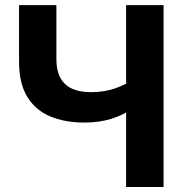

<svg xmlns="http://www.w3.org/2000/svg" viewBox="-20 -748 734 768"><path d="M316.9 -257.8Q238.3 -257.8 179.4 -283Q120.6 -308.1 88.4 -361.8Q56.2 -415.5 56.2 -501.5V-727.5H205.6V-511.7Q205.6 -445.8 239.5 -412.6Q273.4 -379.4 344.2 -379.4Q398.4 -379.4 442.1 -395Q485.8 -410.6 519 -434.1V-318.8Q472.2 -287.1 424.6 -272.5Q377 -257.8 316.9 -257.8ZM484.4 0V-727.5H634.3V0Z"/></svg>

Font: Inter 24pt
Style: Bold
Weight: 700
Designer: Rasmus Andersson
Foundry: rsms
Version: Version 4.001;git-66647c0bb